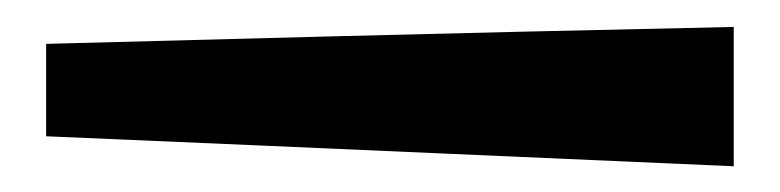

<svg xmlns="http://www.w3.org/2000/svg" viewBox="-20 -111 585 144"><path d="M14.6 -8.8C244.1 1 416 8.8 530.3 13.7C530.3 -33.2 530.3 -68.4 530.3 -90.8C300.8 -85.9 128.9 -81.1 14.6 -78.1C14.6 -47.9 14.6 -24.4 14.6 -8.8Z"/></svg>

Font: DropForged
Style: Regular
Weight: 400
Designer: Antoine
Version: Version 1.0